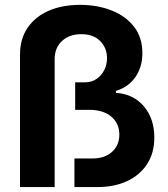

<svg xmlns="http://www.w3.org/2000/svg" viewBox="-20 -757 678 777"><path d="M61 0V-536.1Q61 -599.1 91.3 -644Q121.6 -689 176.3 -713.1Q231 -737.3 304.7 -737.3Q373.5 -737.3 430.7 -715.1Q487.8 -692.9 522 -649.4Q556.2 -606 556.2 -542Q556.2 -484.9 527.3 -444.3Q498.5 -403.8 449.2 -389.2V-381.3Q520 -376.5 562.3 -326.7Q604.5 -276.9 604.5 -200.2Q604.5 -137.7 575.2 -92.8Q545.9 -47.9 494.1 -23.9Q442.4 0 374.5 0H281.2V-115.7H354.5Q404.3 -115.7 433.6 -142.6Q462.9 -169.4 462.9 -212.4Q462.9 -257.8 430.2 -285.2Q397.5 -312.5 341.8 -312.5H284.2V-423.8H323.2Q350.6 -423.8 370.6 -437.5Q390.6 -451.2 401.9 -473.4Q413.1 -495.6 413.1 -521.5Q413.1 -563 385.5 -590.8Q357.9 -618.7 309.1 -618.7Q260.7 -618.7 231 -591.1Q201.2 -563.5 201.2 -517.6V0Z"/></svg>

Font: Inter Cardless Tabular Bold
Style: Bold
Weight: 700
Designer: Rasmus Andersson
Foundry: rsms
Version: Version 4.000;git-4fc901f